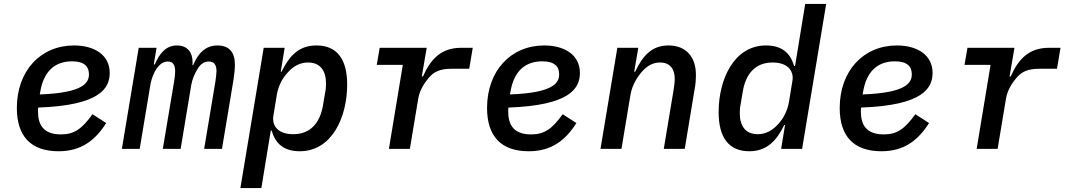

<svg xmlns="http://www.w3.org/2000/svg" viewBox="-20 -760 5440 980"><path d="M348 -447C411 -447 434 -420 434 -381C434 -338 407 -286 183 -278L185 -289C202 -396 260 -447 348 -447ZM279 12C396 12 467 -45 522 -132L452 -177C397 -100 357 -74 291 -74C199 -74 174 -126 174 -191C174 -200 174 -206 175 -211C491 -222 540 -310 540 -388C540 -480 461 -528 358 -528C186 -528 66 -397 66 -209C66 -64 138 12 279 12Z M693 0 748 -330C753 -355 762 -384 779 -409C796 -434 815 -446 838 -446C862 -446 874 -429 874 -396C874 -381 872 -365 869 -346L811 0H902L956 -325C961 -356 974 -385 989 -409C1004 -434 1023 -446 1046 -446C1072 -446 1085 -430 1085 -397C1085 -384 1082 -360 1079 -341L1022 0H1113L1172 -354C1176 -378 1179 -410 1179 -430C1179 -494 1149 -528 1090 -528C1029 -528 991 -488 966 -428H962C963 -433 963 -438 963 -443C963 -490 939 -528 883 -528C827 -528 794 -487 770 -431H765L779 -516H688L602 0Z M1207 200H1314L1362 -93H1367C1386 -25 1431 12 1510 12C1675 12 1752 -163 1752 -328C1752 -456 1702 -528 1595 -528C1504 -528 1457 -474 1417 -394H1413L1433 -516H1326ZM1477 -75C1405 -75 1374 -111 1374 -154C1374 -160 1375 -166 1376 -173L1393 -276C1401 -324 1423 -362 1446 -387C1477 -423 1512 -441 1552 -441C1616 -441 1644 -398 1644 -333C1644 -318 1643 -302 1640 -290L1628 -219C1613 -135 1566 -75 1477 -75Z M2072 0 2115 -258C2123 -306 2153 -344 2166 -360C2194 -395 2228 -409 2285 -409H2375L2393 -516H2333C2233 -516 2178 -459 2139 -370H2133L2158 -516H1918L1903 -429H2036L1965 0Z M2748 -447C2811 -447 2834 -420 2834 -381C2834 -338 2807 -286 2583 -278L2585 -289C2602 -396 2660 -447 2748 -447ZM2679 12C2796 12 2867 -45 2922 -132L2852 -177C2797 -100 2757 -74 2691 -74C2599 -74 2574 -126 2574 -191C2574 -200 2574 -206 2575 -211C2891 -222 2940 -310 2940 -388C2940 -480 2861 -528 2758 -528C2586 -528 2466 -397 2466 -209C2466 -64 2538 12 2679 12Z M3152 0 3198 -276C3207 -331 3239 -373 3252 -389C3279 -421 3309 -441 3349 -441C3402 -441 3424 -405 3424 -358C3424 -341 3421 -319 3418 -300L3368 0H3475L3524 -296C3531 -331 3532 -355 3532 -379C3532 -467 3484 -528 3392 -528C3308 -528 3261 -477 3222 -394H3217L3238 -516H3131L3045 0Z M3967 0H4074L4197 -740H4090L4038 -423H4033C4014 -491 3969 -528 3890 -528C3725 -528 3648 -353 3648 -188C3648 -60 3698 12 3805 12C3894 12 3944 -42 3983 -122H3987ZM3848 -75C3784 -75 3756 -118 3756 -183C3756 -198 3757 -214 3760 -226L3772 -297C3787 -381 3834 -441 3923 -441C3995 -441 4026 -405 4026 -362C4026 -356 4025 -350 4024 -343L4007 -240C3999 -192 3977 -154 3954 -129C3923 -93 3887 -75 3848 -75Z M4548 -447C4611 -447 4634 -420 4634 -381C4634 -338 4607 -286 4383 -278L4385 -289C4402 -396 4460 -447 4548 -447ZM4479 12C4596 12 4667 -45 4722 -132L4652 -177C4597 -100 4557 -74 4491 -74C4399 -74 4374 -126 4374 -191C4374 -200 4374 -206 4375 -211C4691 -222 4740 -310 4740 -388C4740 -480 4661 -528 4558 -528C4386 -528 4266 -397 4266 -209C4266 -64 4338 12 4479 12Z M5072 0 5115 -258C5123 -306 5153 -344 5166 -360C5194 -395 5228 -409 5285 -409H5375L5393 -516H5333C5233 -516 5178 -459 5139 -370H5133L5158 -516H4918L4903 -429H5036L4965 0Z"/></svg>

Font: IBM Mono Medium
Style: Italic
Weight: 500
Italic angle: -9°
Monospace: yes
Designer: Mike Abbink, Paul van der Laan, Pieter van Rosmalen
Foundry: Bold Monday
Version: Version 2.3